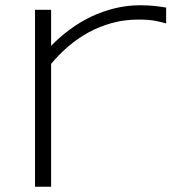

<svg xmlns="http://www.w3.org/2000/svg" viewBox="-20 -708 650 728"><path d="M609.9 -619.1Q595.7 -623.5 570.6 -628.7Q545.4 -633.8 505.9 -633.8Q451.2 -633.8 403.1 -620.4Q355 -606.9 313.7 -584Q272.5 -561 237.3 -530.5Q202.1 -500 173.8 -465.8V0H112.8V-670.9H173.8V-534.2Q206.5 -567.9 244.9 -596.2Q283.2 -624.5 325.7 -644.8Q368.2 -665 414.8 -676.5Q461.4 -688 511.2 -688Q528.3 -688 542 -687.3Q555.7 -686.5 567.1 -685.3Q578.6 -684.1 588.9 -682.6Q599.1 -681.2 609.9 -679.2V-619.1Z"/></svg>

Font: Syncopate
Style: Regular
Weight: 400
Width: 7
Version: Version 001.001